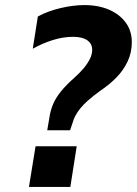

<svg xmlns="http://www.w3.org/2000/svg" viewBox="-20 -736 539 756"><path d="M166 -223 174 -270Q178 -299 188.5 -324.5Q199 -350 220 -376Q241 -402 274 -431Q293 -448 308 -465.5Q323 -483 333 -502Q343 -521 343 -540Q343 -564 323.5 -577.5Q304 -591 268 -591Q228 -591 187 -578Q146 -565 109 -544L129 -671Q167 -692 217.5 -704Q268 -716 312 -716Q368 -716 410 -697.5Q452 -679 475.5 -646.5Q499 -614 499 -570Q499 -529 482.5 -494Q466 -459 438 -430.5Q410 -402 374 -378Q319 -338 296 -309Q273 -280 266 -253L256 -223ZM94 0 120 -160H282L257 0Z"/></svg>

Font: Mulish ExtraLight ExtraBold
Style: Italic
Weight: 800
Italic angle: -9°
Version: Version 3.603